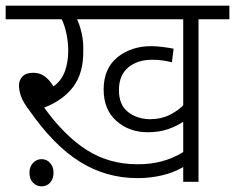

<svg xmlns="http://www.w3.org/2000/svg" viewBox="-20 -642 830 678"><path d="M681 -574V0H627V-52Q592 -32 551 -22.5Q510 -13 466 -13Q355 -13 262.5 -70.5Q170 -128 83 -253Q61 -282 54 -302.5Q47 -323 47 -340Q47 -359 59.5 -372Q72 -385 97 -385Q120 -385 137 -373Q154 -361 169 -337Q197 -357 209 -390Q221 -423 221 -463Q221 -491 215 -521Q209 -551 198 -574H0V-622H790V-574ZM509 -221Q548 -221 577.5 -235.5Q607 -250 627 -270V-574H252Q262 -553 268.5 -524Q275 -495 274 -463Q275 -384 239 -336Q203 -288 136 -262Q207 -163 286 -112.5Q365 -62 465 -62Q556 -61 627 -105V-212Q605 -197 573.5 -186Q542 -175 502 -175Q436 -175 391 -215Q346 -255 346 -326Q346 -400 394.5 -439.5Q443 -479 514 -479Q532 -479 555.5 -476Q579 -473 593 -470L587 -422Q572 -426 554.5 -428.5Q537 -431 518 -431Q465 -431 432.5 -403.5Q400 -376 400 -324Q400 -272 431.5 -247Q463 -222 509 -221ZM84 -32Q84 -53 96.5 -66.5Q109 -80 127 -80Q145 -80 157 -66.5Q169 -53 169 -32Q169 -10 157 3Q145 16 127 16Q109 16 96.5 3Q84 -10 84 -32Z"/></svg>

Font: RS Noto Sans Light
Style: Regular
Weight: 300
Designer: Monotype Design Team
Foundry: Monotype Imaging Inc.
Version: Version 3.10